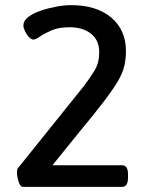

<svg xmlns="http://www.w3.org/2000/svg" viewBox="-20 -727 575 747"><path d="M69 0Q59 0 52.5 -20Q46 -40 46 -57Q46 -69 50 -73L307 -393Q332 -427 345 -448Q358 -469 362 -486.5Q366 -504 366 -524Q366 -570 334.5 -595.5Q303 -621 250 -621Q209 -621 181 -609Q153 -597 135.5 -585Q118 -573 110 -573Q102 -573 92.5 -583Q83 -593 77 -606Q71 -619 71 -628Q71 -646 89.5 -660.5Q108 -675 137 -685Q166 -695 198 -701Q230 -707 256 -707Q356 -707 413 -658.5Q470 -610 470 -529Q470 -497 463.5 -469.5Q457 -442 438 -410Q419 -378 383.5 -331.5Q348 -285 290 -215L184 -84H455Q478 -84 478 -49V-36Q478 0 455 0Z"/></svg>

Font: Asap Medium
Style: Regular
Weight: 500
Designer: Pablo Cosgaya
Foundry: Omnibus-Type
Version: Version 3.001; ttfautohint (v1.8.3)